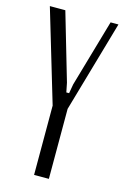

<svg xmlns="http://www.w3.org/2000/svg" viewBox="-110 -751 523 803"><g transform="rotate(15 151.5 -349.5)"><path d="M155 -408 163 -368H175L182 -408L266 -699H300L186 -303V0H122V-300L3 -699H70Z"/></g></svg>

Font: Moniqa Paragraph
Style: Regular
Weight: 400
Designer: Rajesh Rajput
Foundry: Rajesh Rajput
Version: Version 1.000